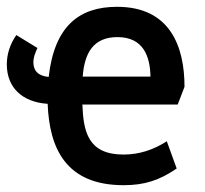

<svg xmlns="http://www.w3.org/2000/svg" viewBox="-20 -534 603 564"><path d="M343 10C404 10 448 -4 499 -39L470 -119C431 -94 389 -80 343 -80C238 -80 225 -148 222 -227H502L522 -279C522 -397 480 -514 324 -514C213 -514 140 -458 123 -308C93 -311 78 -325 78 -352C78 -364 83 -378 90 -393L28 -431C9 -404 0 -374 0 -345C0 -277 45 -234 120 -229C125 -99 173 10 343 10ZM422 -309H223C228 -378 254 -425 325 -425C402 -425 421 -367 422 -309Z"/></svg>

Font: Finlandica Medium
Style: Regular
Weight: 500
Designer: Niklas Ekholm, Juho Hiilivirta, Jaakko Suomalainen
Foundry: Helsinki Type Studio
Version: Version 2.000;Glyphs 3.2 (3202)